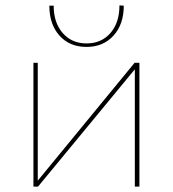

<svg xmlns="http://www.w3.org/2000/svg" viewBox="-20 -692 640 712"><path d="M163 -671H179Q179 -608 212.5 -569.5Q246 -531 301 -531Q356 -531 389.5 -569.5Q423 -608 423 -672L439 -671Q439 -602 401 -560Q363 -518 301 -518Q238 -518 200.5 -560Q163 -602 163 -671ZM497 0H480V-435L121 0H104V-459H120V-22L479 -459H497Z"/></svg>

Font: Ysabeau SC Thin
Style: Regular
Weight: 200
Designer: Christian Thalmann (Catharsis Fonts)
Version: Version 0.003